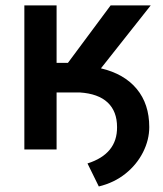

<svg xmlns="http://www.w3.org/2000/svg" viewBox="-20 -548 599 704"><path d="M350.1 -297.4 532.7 -528.3H385.7L229 -317.4H187.5V-528.3H69.3V0H187.5V-209H272.5Q340.3 -204.6 374.8 -172.1Q409.2 -139.6 409.2 -82Q410.2 16.6 300.8 51.3L342.3 135.7Q398.4 122.1 439.9 88.9Q481.4 55.7 504.4 10.3Q527.3 -35.2 527.3 -82Q527.3 -166.5 481.4 -221.9Q435.5 -277.3 350.1 -297.4Z"/></svg>

Font: FAU Chimera Medium
Style: Regular
Weight: 500
Version: Version 1.002;hotconv 1.0.117;makeotfexe 2.5.65602